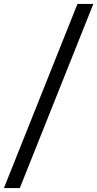

<svg xmlns="http://www.w3.org/2000/svg" viewBox="-69 -839 496 979"><path d="M407 -819 32 120H-49L326 -819Z"/></svg>

Font: TypoPRO Montserrat Alternates
Style: Italic
Weight: 400
Italic angle: -11.3°
Designer: Julieta Ulanovsky
Foundry: Julieta Ulanovsky
Version: Version 6.001